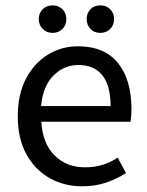

<svg xmlns="http://www.w3.org/2000/svg" viewBox="-20 -668 538 701"><path d="M279.3 12.2Q214.4 12.2 161.1 -17.8Q107.9 -47.9 76.4 -104.7Q44.9 -161.6 44.9 -243.2Q44.9 -324.7 75.4 -381.8Q106 -439 155.8 -469Q205.6 -499 264.2 -499Q361.8 -499 410.9 -437.7Q460 -376.5 460 -270Q460 -256.8 459 -244.9Q458 -232.9 456.5 -223.6H130.9Q135.3 -145 178.7 -101.1Q222.2 -57.1 290.5 -57.1Q324.2 -57.1 353.5 -65.9Q382.8 -74.7 409.7 -92.3L439.9 -36.1Q408.2 -15.6 368.4 -1.7Q328.6 12.2 279.3 12.2ZM129.9 -280.8H383.8Q383.8 -355 354 -392.8Q324.2 -430.7 266.1 -430.7Q213.9 -430.7 175.3 -392.3Q136.7 -354 129.9 -280.8ZM171.9 -547.9Q150.4 -547.9 136 -562.3Q121.6 -576.7 121.6 -598.6Q121.6 -620.1 136 -634.3Q150.4 -648.4 171.9 -648.4Q193.8 -648.4 208 -634.3Q222.2 -620.1 222.2 -598.6Q222.2 -576.7 208 -562.3Q193.8 -547.9 171.9 -547.9ZM346.2 -547.9Q324.2 -547.9 310.3 -562.3Q296.4 -576.7 296.4 -598.6Q296.4 -620.1 310.3 -634.3Q324.2 -648.4 346.2 -648.4Q368.2 -648.4 382.3 -634.3Q396.5 -620.1 396.5 -598.6Q396.5 -576.7 382.3 -562.3Q368.2 -547.9 346.2 -547.9Z"/></svg>

Font: Varta Medium
Style: Regular
Weight: 500
Designer: Joana Correia, Viktoriya Grabowska, Eben Sorkin
Foundry: Sorkin Type Co.
Version: Version 1.004